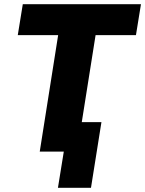

<svg xmlns="http://www.w3.org/2000/svg" viewBox="-20 -725 694 918"><path d="M257 173 285 0H170L258 -557H65L89 -705H654L630 -557H437L371 -141H465L415 173Z"/></svg>

Font: Nunito Sans 10pt SemiCondensed Black
Style: Italic
Weight: 900
Width: 4
Italic angle: -9°
Designer: Vernon Adams
Foundry: Vernon Adams
Version: Version 3.101;gftools[0.9.27]